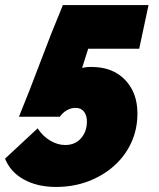

<svg xmlns="http://www.w3.org/2000/svg" viewBox="-70 -591 630 760"><path d="M152 149Q78 149 24.5 119.5Q-29 90 -50 37L79 -83Q99 -52 128.5 -34.5Q158 -17 188 -17Q227 -17 250.5 -43.5Q274 -70 274 -110Q274 -134 262.5 -149Q251 -164 229 -164Q211 -164 194.5 -154.5Q178 -145 167 -129H5Q50 -239 91.5 -350Q133 -461 179 -571H518L481 -398H279L255 -322Q257 -323 266.5 -324.5Q276 -326 292 -326Q376 -326 425 -275Q474 -224 474 -142Q474 -79 449.5 -26Q425 27 381 66Q337 105 278.5 127Q220 149 152 149Z"/></svg>

Font: Raleway Black
Style: Italic
Weight: 900
Italic angle: -12°
Designer: Matt McInerney, Pablo Impallari, Rodrigo Fuenzalida
Foundry: Matt McInerney, Pablo Impallari, Rodrigo Fuenzalida
Version: Version 4.101;RELEASE